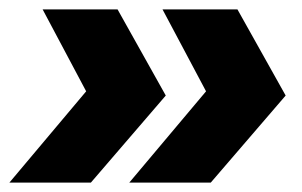

<svg xmlns="http://www.w3.org/2000/svg" viewBox="-28 -473 645 410"><path d="M166 -83H-8L156 -278L63 -453H223L326 -269ZM422 -83H248L412 -278L319 -453H479L582 -269Z"/></svg>

Font: Mulish ExtraBlack
Style: Italic
Weight: 1000
Italic angle: -9°
Designer: Vernon Adams
Foundry: Vernon Adams
Version: Version 3.603; ttfautohint (v1.8.3)